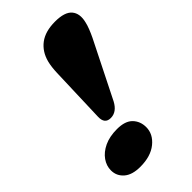

<svg xmlns="http://www.w3.org/2000/svg" viewBox="-236 -824 903 903"><g transform="rotate(-45 215.0 -372.5)"><path d="M326.5 -756Q390.5 -756 414 -728.2Q437.5 -700.5 425.5 -652Q422.5 -637.5 414.5 -617Q406.5 -596.5 397 -577L256 -295.5Q231.5 -249.5 191.5 -249.5Q151.5 -249.5 153 -296L162.5 -578.5Q163 -596 165.2 -614.2Q167.5 -632.5 171 -646Q184.5 -698 223 -727Q261.5 -756 326.5 -756ZM127.5 11Q73.5 11 45.5 -13.5Q17.5 -38 17.5 -75Q17.5 -105.5 36.2 -132.2Q55 -159 90.2 -175.8Q125.5 -192.5 175 -192.5Q229 -192.5 254 -166.5Q279 -140.5 279 -101.5Q279 -55.5 238 -22.2Q197 11 127.5 11Z"/></g></svg>

Font: Fraunces 9pt Soft Black
Style: Italic
Weight: 900
Italic angle: -16°
Version: Version 1.000;[b76b70a41]